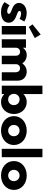

<svg xmlns="http://www.w3.org/2000/svg" viewBox="1408 -2230 836 3692"><g transform="rotate(90 1826.0 -384.0)"><path d="M20 -53.2C74.5 -6.4 135 14.5 212.7 14.5C339.1 14.5 416.4 -39.5 416.4 -133.6C416.4 -207.3 366.8 -251.4 275.5 -284.1C216.4 -305 190 -319.1 190 -340.5C190 -357.7 207.3 -370.9 242.3 -370.9C275.9 -370.9 313.6 -360.5 342.7 -341.4L393.2 -433.6C345.5 -463.2 288.2 -479.1 230.5 -479.1C113.2 -479.1 36.4 -414.5 36.4 -330.9C36.4 -242.7 121.8 -208.6 180.9 -186.8C225.9 -170.5 246.4 -158.2 246.4 -137.3C246.4 -115.5 225.5 -104.1 196.8 -104.1C160.9 -104.1 118.6 -120 83.2 -150.5Z M642.3 0V-465.5H480.5V0ZM449.1 -591.4 498.2 -520 711.4 -634.5 643.6 -748.6Z M735.5 0H897.3V-264.1C897.3 -319.1 929.1 -351.4 976.8 -351.4C1024.5 -351.4 1052.3 -318.2 1052.3 -267.7V0H1214.1V-268.6C1214.1 -320.5 1245 -351.4 1293.2 -351.4C1339.5 -351.4 1369.1 -319.1 1369.1 -266.4V0H1530.9V-310C1530.9 -412.3 1457.7 -480 1356.4 -480C1292.3 -480 1243.6 -452.3 1195.5 -394.5C1169.5 -446.4 1106.8 -480 1036.8 -480C981.4 -480 937.7 -458.2 897.3 -406.8V-465.5H735.5Z M1626.8 -781.8V0H1788.6V-50C1829.5 -7.7 1881.8 14.5 1941.8 14.5C2076.8 14.5 2172.3 -94.1 2172.3 -233.6C2172.3 -372.7 2076.8 -480 1941.8 -480C1881.8 -480 1829.5 -457.7 1788.6 -415.5V-781.8ZM1892.7 -342.7C1955.5 -342.7 2001.4 -296.8 2001.4 -232.7C2001.4 -168.6 1955.5 -122.7 1892.7 -122.7C1830.5 -122.7 1785 -168.6 1785 -232.7C1785 -296.8 1830.5 -342.7 1892.7 -342.7Z M2213.2 -232.7C2213.2 -87.3 2334.1 14.5 2490.9 14.5C2647.7 14.5 2768.6 -87.3 2768.6 -232.7C2768.6 -378.2 2647.7 -480 2490.9 -480C2334.1 -480 2213.2 -378.2 2213.2 -232.7ZM2382.3 -232.7C2382.3 -297.3 2430.5 -342.3 2490.9 -342.3C2551.4 -342.3 2599.5 -297.3 2599.5 -232.7C2599.5 -168.2 2551.4 -123.2 2490.9 -123.2C2430.5 -123.2 2382.3 -168.2 2382.3 -232.7Z M3002.7 0V-781.8H2840.9V0Z M3076.8 -232.7C3076.8 -87.3 3197.7 14.5 3354.5 14.5C3511.4 14.5 3632.3 -87.3 3632.3 -232.7C3632.3 -378.2 3511.4 -480 3354.5 -480C3197.7 -480 3076.8 -378.2 3076.8 -232.7ZM3245.9 -232.7C3245.9 -297.3 3294.1 -342.3 3354.5 -342.3C3415 -342.3 3463.2 -297.3 3463.2 -232.7C3463.2 -168.2 3415 -123.2 3354.5 -123.2C3294.1 -123.2 3245.9 -168.2 3245.9 -232.7Z"/></g></svg>

Font: Spartan MB ExtBd
Style: Regular
Weight: 800
Designer: Matt Bailey, Mirko Velimirovic
Foundry: Matt Bailey
Version: Version 1.005